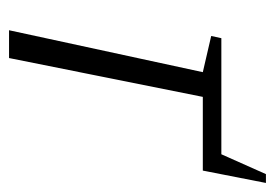

<svg xmlns="http://www.w3.org/2000/svg" viewBox="-114 -508 622 435"><g transform="rotate(90 197.5 -291.0)"><path d="M49 0 144 -439 62 -458 67 -481H330L375 -582H395L367 -439H200L112 0Z"/></g></svg>

Font: Piazzolla Light
Style: Italic
Weight: 300
Italic angle: -11.3°
Designer: Juan Pablo del Peral
Foundry: Huerta Tipografica
Version: Version 1.330